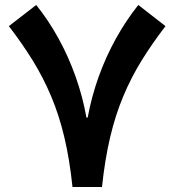

<svg xmlns="http://www.w3.org/2000/svg" viewBox="-20 -753 701 773"><path d="M333 -279.5H328.1Q313 -363.9 284.4 -444.5Q255.8 -525 215.7 -598Q175.6 -671 125.7 -733L15.7 -647.8Q69.5 -577.8 111.9 -509.2Q154.3 -440.5 185.9 -365.4Q217.6 -290.4 238.9 -201.1Q260.2 -111.7 271.9 0H390.6Q402.4 -111.7 423.6 -201.1Q444.8 -290.4 476.3 -365.4Q507.7 -440.5 550.1 -509.2Q592.5 -577.8 646.3 -647.8L536.8 -733Q487.4 -671 446.9 -598Q406.4 -525 377.4 -444.5Q348.5 -363.9 333 -279.5Z"/></svg>

Font: Estedad VF
Style: Regular
Weight: 100
Designer: Amin Abedi
Version: Version 7.3